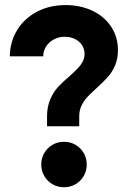

<svg xmlns="http://www.w3.org/2000/svg" viewBox="-20 -748 517 775"><path d="M261.7 -441.4Q283.2 -460.9 294.4 -472.7Q305.7 -484.4 313.5 -498.8Q321.3 -513.2 321.3 -530.3Q321.3 -550.3 310.8 -566.2Q300.3 -582 282 -590.8Q263.7 -599.6 241.2 -599.6Q217.8 -599.6 198.2 -589.4Q178.7 -579.1 166.7 -561.3Q154.8 -543.5 154.3 -520.5H19.5Q20.5 -579.6 49.3 -626.7Q78.1 -673.8 129.2 -700.7Q180.2 -727.5 245.1 -727.5Q304.7 -727.5 353 -704.6Q401.4 -681.6 428.7 -640.1Q456.1 -598.6 456.1 -545.9Q456.1 -510.7 444.3 -483.6Q432.6 -456.5 415.5 -437.5Q398.4 -418.5 371.1 -393.6Q346.7 -371.6 332.8 -356.7Q318.8 -341.8 309.3 -322.3Q299.8 -302.7 299.8 -278.3V-238.3H169.9V-278.3Q169.9 -317.4 182.9 -347.2Q195.8 -377 214.6 -397.2Q233.4 -417.5 261.7 -441.4ZM146.5 -84Q146.5 -109.4 158.7 -130.4Q170.9 -151.4 191.9 -163.6Q212.9 -175.8 238.3 -175.8Q263.7 -175.8 284.7 -163.6Q305.7 -151.4 317.9 -130.4Q330.1 -109.4 330.1 -84Q330.1 -58.6 317.9 -37.6Q305.7 -16.6 284.7 -4.4Q263.7 7.8 238.3 7.8Q212.9 7.8 191.9 -4.4Q170.9 -16.6 158.7 -37.6Q146.5 -58.6 146.5 -84Z"/></svg>

Font: Reddit Sans Strawberry ExBold
Style: Regular
Weight: 800
Designer: Stephen Hutchings
Foundry: Reddit
Version: Version 1.013